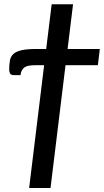

<svg xmlns="http://www.w3.org/2000/svg" viewBox="-20 -740 503 929"><path d="M203.5 -503 230 -719.5H333.5L307 -503H463L453.5 -424.5H297L224.5 169.5H121L193.5 -424.5H150.5Q132.5 -424.5 120 -422.2Q107.5 -420 99.2 -414.5Q91 -409 86 -399.8Q81 -390.5 79 -376.5H47Q33 -376.5 28.8 -384.5Q24.5 -392.5 24.5 -401.5Q24.5 -428 28 -447.2Q31.5 -466.5 44.8 -478.8Q58 -491 84.2 -497Q110.5 -503 156 -503Z"/></svg>

Font: Lato Semibold
Style: Italic
Weight: 600
Italic angle: -7°
Designer: Lukasz Dziedzic
Foundry: tyPoland Lukasz Dziedzic
Version: Version 2.006; 2014-01-15